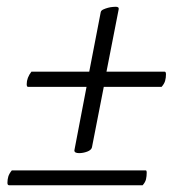

<svg xmlns="http://www.w3.org/2000/svg" viewBox="-20 -567 539 568"><path d="M411 -63Q414 -63 414 -56Q414 -46 412 -37Q410 -28 402 -19H7Q2 -19 2 -26Q2 -36 4.5 -44.5Q7 -53 15 -63ZM63 -310Q59 -310 59 -318Q59 -337 73 -355H244L278 -531Q279 -536 285.5 -539Q292 -542 299.5 -544Q307 -546 314 -546.5Q321 -547 322 -547Q333 -547 331 -539L295 -355H467Q471 -355 471 -347Q471 -337 468.5 -328Q466 -319 458 -310H287L252 -131Q250 -123 238 -118.5Q226 -114 214 -114Q200 -114 200 -122L236 -310Z"/></svg>

Font: Vermiglione Medium
Style: Italic
Weight: 500
Italic angle: -11°
Version: Version 1.000